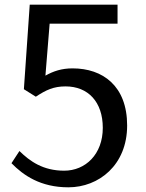

<svg xmlns="http://www.w3.org/2000/svg" viewBox="-20 -760 622 820"><path d="M29 -63C80 -11 153 40 272 40C402 40 523 -55 523 -224C523 -393 419 -468 290 -468C243 -468 208 -456 174 -437L192 -659H482V-740H107L82 -379L133 -347C177 -376 209 -391 260 -391C356 -391 419 -325 419 -214C419 -101 345 -31 254 -31C164 -31 108 -71 63 -115Z"/></svg>

Font: GenEiGothic-pro-Regular
Style: Regular
Weight: 400
Designer: Ryoko NISHIZUKA (kana & ideographs); Paul D. Hunt (Latin, Greek & Cyrillic); Wenlong ZHANG (bopomofo); Sandoll Communica
Foundry: Adobe Systems Incorporated; o_tamon
Version: Version 1.000.140830